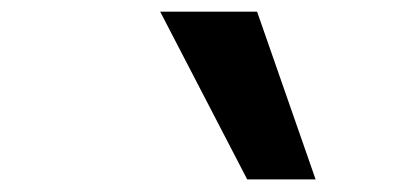

<svg xmlns="http://www.w3.org/2000/svg" viewBox="-20 -860 660 320"><path d="M392 -561H506L408.5 -840.5H247Z"/></svg>

Font: Monaspace Neon SemiBold
Style: Italic
Weight: 600
Italic angle: -11°
Designer: Riley Cran & the Lettermatic Team
Foundry: Lettermatic
Version: Version 1.200 (Monaspace Neon)